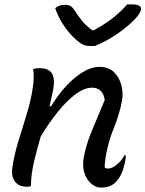

<svg xmlns="http://www.w3.org/2000/svg" viewBox="-20 -847 663 876"><path d="M131 -532Q143 -536 161 -536Q205 -536 219 -508Q233 -480 219 -421Q216 -406 212.5 -391.5Q209 -377 206 -362H213Q243 -412 280 -452.5Q317 -493 357 -517.5Q397 -542 434 -542Q476 -542 501 -517Q526 -492 534.5 -455Q543 -418 536 -383Q523 -320 499.5 -263Q476 -206 463 -138Q461 -122 459 -107.5Q457 -93 458 -82Q465 -78 474 -78Q491 -78 513.5 -96.5Q536 -115 548 -139H554Q554 -118 546 -89Q535 -47 515 -24Q490 9 441 9Q418 9 397 -8.5Q376 -26 365.5 -56.5Q355 -87 362 -127Q373 -188 398.5 -249Q424 -310 458 -391Q449 -447 400 -447Q365 -447 324.5 -417Q284 -387 243.5 -336.5Q203 -286 166 -225Q149 -167 135.5 -110.5Q122 -54 121 2Q114 5 104 5Q74 5 58 -8.5Q42 -22 37.5 -41.5Q33 -61 36 -80Q44 -136 62 -196.5Q80 -257 99.5 -318.5Q119 -380 128 -437Q138 -496 131 -532ZM412 -637H391Q375 -637 362 -642Q349 -647 327 -666Q299 -690 272.5 -728.5Q246 -767 232 -810Q250 -825 275 -825Q293 -825 302.5 -819Q312 -813 323 -796Q336 -775 353.5 -753Q371 -731 401 -709H408Q460 -737 498 -767.5Q536 -798 560 -827H581Q628 -827 623 -803Q621 -793 612 -779.5Q603 -766 584 -748Q548 -714 502 -684Q456 -654 412 -637Z"/></svg>

Font: Recursive Mn Csl St
Style: Italic
Weight: 400
Italic angle: -15°
Monospace: yes
Version: Version 1.079;hotconv 1.0.112;makeotfexe 2.5.65598; ttfautoh